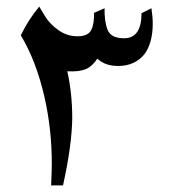

<svg xmlns="http://www.w3.org/2000/svg" viewBox="-20 -562 516 582"><path d="M443 -491Q443 -432 418 -398Q390 -363 340 -362Q319 -362 304 -367Q289 -372 275 -384Q259 -360 239 -352Q219 -344 184 -346Q199 -279 199 -204Q198 -122 171 0H135Q137 -46 137 -66Q137 -170 115 -267Q90 -377 43 -455Q67 -504 99 -542Q101 -539 115.5 -514.5Q130 -490 156.5 -471Q183 -452 215 -452Q247 -452 256.5 -471Q266 -490 265 -523L297 -537Q296 -498 306 -472Q316 -446 356 -446Q409 -446 409 -522L439 -537Q443 -511 443 -491Z"/></svg>

Font: Mirza Medium
Style: Regular
Weight: 500
Designer: Arabic design by Kourosh Beigpour, Latin design by Eduardo Tunni, engineering by Lasse Fister
Version: Version 1.0010g